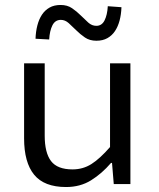

<svg xmlns="http://www.w3.org/2000/svg" viewBox="-20 -741 640 773"><path d="M246 12Q158 12 117.5 -37.5Q77 -87 77 -184V-486H160V-195Q160 -126 185.5 -92.5Q211 -59 272 -59Q314 -59 348 -80.5Q382 -102 423 -149V-486H505V0H438L431 -85H427Q390 -42 346.5 -15Q303 12 246 12ZM368 -577Q341 -577 322 -590Q303 -603 287 -619Q271 -635 256.5 -648Q242 -661 225 -661Q202 -661 191 -639Q180 -617 178 -582L123 -585Q124 -614 130.5 -639Q137 -664 149 -682Q161 -700 179.5 -710.5Q198 -721 224 -721Q251 -721 270 -708Q289 -695 305 -679Q321 -663 335.5 -650Q350 -637 368 -637Q390 -637 401 -659Q412 -681 414 -716L469 -712Q468 -683 461.5 -658.5Q455 -634 443 -616Q431 -598 412.5 -587.5Q394 -577 368 -577Z"/></svg>

Font: Source Code Pro
Style: Regular
Weight: 400
Monospace: yes
Designer: Paul D. Hunt, Teo Tuominen
Foundry: Adobe Systems Incorporated
Version: Version 2.030;PS 1.000;hotconv 16.6.51;makeotf.lib2.5.65220